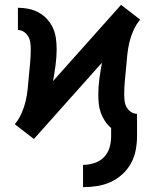

<svg xmlns="http://www.w3.org/2000/svg" viewBox="-20 -562 640 793"><path d="M323 211V119Q346 119 369.5 111.5Q393 104 409.5 87Q426 70 432.5 47Q439 24 439 0V-33Q424 -46 413.5 -62Q403 -78 396.5 -96Q390 -114 388 -133Q386 -152 386 -172Q386 -204 390.5 -237Q395 -270 401 -303L120 12L81 -18L41 -49Q58 -69 69 -94Q80 -119 86 -144.5Q92 -170 94.5 -197Q97 -224 99.5 -250.5Q102 -277 104.5 -303.5Q107 -330 107 -357Q107 -370 105.5 -384Q104 -398 97.5 -410Q91 -422 79.5 -430Q68 -438 54 -438V-530Q76 -530 98 -525.5Q120 -521 139.5 -510.5Q159 -500 174.5 -483Q190 -466 199 -445.5Q208 -425 211 -403Q214 -381 214 -358Q214 -326 209.5 -293Q205 -260 199 -227L480 -542L519 -512L559 -481Q542 -461 531 -436Q520 -411 514 -385.5Q508 -360 505.5 -333Q503 -306 500.5 -279.5Q498 -253 495.5 -226.5Q493 -200 493 -173Q493 -160 494.5 -146Q496 -132 502.5 -120Q509 -108 520.5 -100Q532 -92 546 -92V0Q546 29 540.5 58Q535 87 521 112.5Q507 138 485 158Q463 178 436.5 190Q410 202 381 206.5Q352 211 323 211Z"/></svg>

Font: Iosevka Slab Semibold Extended
Style: Regular
Weight: 600
Width: 7
Monospace: yes
Designer: Belleve Invis
Foundry: Belleve Invis
Version: Version 11.1.0; ttfautohint (v1.8.3)